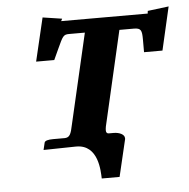

<svg xmlns="http://www.w3.org/2000/svg" viewBox="-45 -493 645 654"><g transform="rotate(-5 277.5 -166.0)"><path d="M311 -79 381 -383H430C455 -383 458 -375 458 -343V-328V-300H521L555 -448L483 -439C482 -434 482 -430 482 -430H186L190 -438L124 -448L89 -300H151L168 -337C187 -378 189 -384 209 -384H263L192 -77C185 -42 180 -33 164 -32H124C106 -32 96 -29 94 -23L88 2C118 2 169 0 198 0H200C276 0 276 91 277 116H338L368 -11V-14C368 -27 350 -35 331 -35H314C308 -35 305 -39 305 -46C305 -53 307 -64 311 -79Z"/></g></svg>

Font: Linux Libertine O
Style: Bold Italic
Weight: 700
Italic angle: -11.5°
Designer: Philipp H. Poll
Foundry: Philipp H. Poll
Version: Version 4.1.0